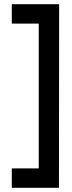

<svg xmlns="http://www.w3.org/2000/svg" viewBox="-20 -769 340 912"><path d="M36 -657H164V31H36V123H260L261 -749H36Z"/></svg>

Font: TitilliumText22L
Style: 600 wt
Weight: 600
Designer: Campivisivi
Foundry: Campivisivi
Version: 1.000